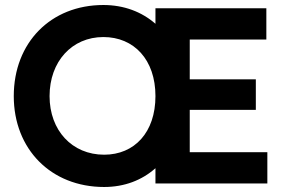

<svg xmlns="http://www.w3.org/2000/svg" viewBox="-20 -733 1154 767"><path d="M396 14C477 14 547 -13 601 -61V0H1048V-125H738V-294H1002V-416H738V-575H1044V-700H601V-638C546 -686 475 -713 393 -713C183 -713 35 -563 35 -349C35 -137 184 14 396 14ZM396 -115C268 -115 178 -212 178 -349C178 -487 267 -585 393 -585C515 -585 601 -495 601 -349C601 -204 517 -115 396 -115Z"/></svg>

Font: HB Figtree Prototype
Style: Bold
Weight: 700
Designer: Alfredo Marco Pradil
Foundry: Hanken Design Co.®
Version: Version 1.002;Glyphs 3.2 (3228)